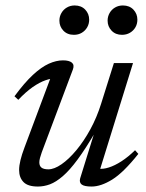

<svg xmlns="http://www.w3.org/2000/svg" viewBox="-20 -673 533 703"><path d="M273.5 -20 327 -192H330.5Q294 -129.5 264.5 -89.5Q235 -49.5 210 -28Q185 -6.5 163 1.8Q141 10 118.5 10Q82 10 66 -6.5Q50 -23 50 -50.5Q50 -66.5 55 -87Q60 -107.5 69.5 -132.5L171.5 -405L184.5 -385Q169 -387 146.8 -379.2Q124.5 -371.5 99.2 -353.8Q74 -336 47 -307.5L33 -320.5Q69.5 -370 100.5 -398.8Q131.5 -427.5 158.8 -439.8Q186 -452 210.5 -452Q233 -452 243 -443.8Q253 -435.5 247 -419L133 -115.5Q129 -104.5 126.5 -95Q124 -85.5 124 -78.5Q124 -65.5 132 -59.2Q140 -53 157 -53Q178.5 -53 205.2 -71.5Q232 -90 259.5 -123Q287 -156 310.8 -199.5Q334.5 -243 350 -292.5L397 -442H467L342.5 -40.5L341.5 -55.5Q357 -53 378.5 -59.8Q400 -66.5 424.8 -82.5Q449.5 -98.5 474.5 -123L486.5 -109.5Q432 -41 390.8 -15.5Q349.5 10 315.5 10Q288.5 10 279 2.5Q269.5 -5 273.5 -20ZM250.5 -545.5Q226.5 -545.5 212 -560.8Q197.5 -576 197.5 -597.5Q197.5 -612.5 204.8 -625.2Q212 -638 224.8 -645.5Q237.5 -653 253.5 -653Q277.5 -653 292 -637.8Q306.5 -622.5 306.5 -601Q306.5 -585.5 299.2 -573Q292 -560.5 279.5 -553Q267 -545.5 250.5 -545.5ZM426.5 -545.5Q403 -545.5 388.5 -560.8Q374 -576 374 -597.5Q374 -612.5 381.2 -625.2Q388.5 -638 401.2 -645.5Q414 -653 430 -653Q454 -653 468.5 -637.8Q483 -622.5 483 -601Q483 -585.5 475.8 -573Q468.5 -560.5 455.8 -553Q443 -545.5 426.5 -545.5Z"/></svg>

Font: Newsreader 28pt
Style: Italic
Weight: 400
Italic angle: -17°
Version: Version 1.003